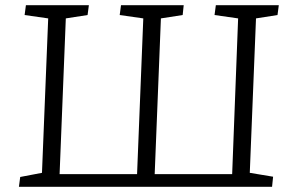

<svg xmlns="http://www.w3.org/2000/svg" viewBox="-20 -721 1118 741"><path d="M53 0 58 -38 142 -54 166 -650 75 -663 80 -701H323L318 -663L234 -650L210 -49H509L533 -650L442 -663L447 -701H689L685 -663L601 -650L577 -49H876L899 -650L808 -663L813 -701H1056L1051 -663L968 -650L944 -54L1034 -39L1030 0Z"/></svg>

Font: Literata Light
Style: Italic
Weight: 300
Italic angle: -2°
Designer: Latin by Veronika Burian and Jose Scaglione. Greek by Irene Vlachou. Cyrillic by Vera Evstafieva
Foundry: TypeTogether
Version: Version 3.103;gftools[0.9.29]